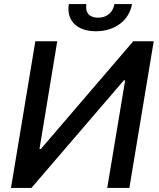

<svg xmlns="http://www.w3.org/2000/svg" viewBox="-20 -932 787 952"><path d="M155.2 -727.3 34.4 0H135.7L593.8 -533.4H600.5L511.7 0H621.4L742.2 -727.3H640.6L182.5 -193.2H175.8L263.8 -727.3ZM321.4 -911.9C308.2 -832 359.4 -777 454.9 -777C551.1 -777 621.1 -832 634.6 -911.9H547.2C541.2 -876.1 516.3 -844.5 466.3 -844.5C416.2 -844.5 402.3 -876.4 408.4 -911.9Z"/></svg>

Font: Magic Ui Pro Medium
Style: Italic
Weight: 500
Italic angle: -9.39999°
Designer: Stefan Endress, Andreas Faust
Version: Version 1.000;FEAKit 1.0